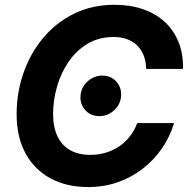

<svg xmlns="http://www.w3.org/2000/svg" viewBox="-20 -758 774 789"><path d="M342.3 10.7Q253.9 10.7 187.7 -24.9Q121.6 -60.5 85 -127.7Q48.3 -194.8 48.3 -288.6Q48.3 -377.4 76.7 -458.5Q105 -539.6 157.7 -602.5Q210.4 -665.5 284.7 -701.9Q358.9 -738.3 450.7 -738.3Q514.2 -738.3 566.7 -720.5Q619.1 -702.6 656.5 -668.5Q693.8 -634.3 713.6 -585.4Q733.4 -536.6 731.9 -474.6H580.6Q580.1 -505.4 570.6 -529.8Q561 -554.2 543.5 -571.3Q525.9 -588.4 501.7 -597.2Q477.5 -606 446.8 -606Q386.2 -606 339.8 -578.1Q293.5 -550.3 262 -504.4Q230.5 -458.5 214.4 -402.3Q198.2 -346.2 198.2 -289.6Q198.2 -235.8 216.1 -198.2Q233.9 -160.6 268.1 -141.1Q302.2 -121.6 350.6 -121.6Q383.8 -121.6 413.8 -130.4Q443.8 -139.2 469 -156Q494.1 -172.9 513.4 -197.3Q532.7 -221.7 543.9 -252.4H695.3Q678.7 -196.3 645.5 -148.2Q612.3 -100.1 566.2 -64.5Q520 -28.8 463.4 -9Q406.7 10.7 342.3 10.7ZM388.2 -280.8Q350.6 -280.8 328.1 -307.9Q305.7 -335 312 -373.5Q317.4 -404.8 342.8 -426Q368.2 -447.3 400.4 -447.3Q438 -447.3 460.2 -420.2Q482.4 -393.1 476.6 -355Q471.2 -323.2 445.8 -302Q420.4 -280.8 388.2 -280.8Z"/></svg>

Font: Inter 24pt
Style: Bold Italic
Weight: 700
Italic angle: -9.3988°
Version: Version 4.001;git-66647c0bb